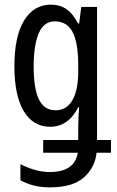

<svg xmlns="http://www.w3.org/2000/svg" viewBox="-20 -567 502 827"><path d="M199 -547Q237 -547 265.5 -528Q294 -509 316 -466H321L330 -537H398V36H458V91H396Q389 155 341 197.5Q293 240 195 240Q158 240 127.5 232.5Q97 225 68 210V140Q135 174 193 174Q302 174 315 91H166V36H317V-20Q317 -37 318 -59Q319 -81 321 -105H317Q274 -21 196 -21Q123 -21 82.5 -88Q42 -155 42 -282Q42 -411 84 -479Q126 -547 199 -547ZM216 -475Q169 -475 147 -424Q125 -373 125 -281Q125 -184 148 -138Q171 -92 219 -92Q267 -92 292 -135.5Q317 -179 317 -261V-285Q317 -382 293 -428.5Q269 -475 216 -475Z"/></svg>

Font: Noto Sans ExtraCondensed
Style: Regular
Weight: 400
Width: 2
Designer: Monotype Design Team
Foundry: Monotype Imaging Inc.
Version: Version 2.013; ttfautohint (v1.8.4.7-5d5b)